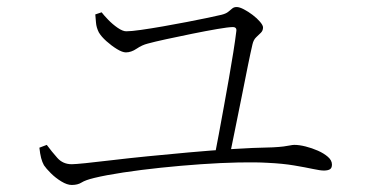

<svg xmlns="http://www.w3.org/2000/svg" viewBox="-20 -634 1040 546"><path d="M610 -592Q622 -595 628.5 -600Q635 -605 640 -609.5Q645 -614 653 -614Q661 -614 673.5 -607.5Q686 -601 698.5 -591.5Q711 -582 719.5 -572Q728 -562 728 -556Q728 -547 722 -541Q716 -535 708.5 -528Q701 -521 698 -508Q693 -487 685 -447.5Q677 -408 667.5 -360Q658 -312 648.5 -266Q639 -220 632 -185L589 -183Q595 -213 602 -251Q609 -289 616.5 -330Q624 -371 631 -411Q638 -451 643.5 -485.5Q649 -520 652 -545Q654 -557 642 -557Q630 -557 598 -551.5Q566 -546 526.5 -538Q487 -530 452.5 -522.5Q418 -515 400 -510Q384 -506 368.5 -495.5Q353 -485 338 -485Q328 -485 312.5 -494.5Q297 -504 282.5 -517Q268 -530 261 -542Q254 -556 253 -569.5Q252 -583 251 -593L269 -599Q275 -591 287.5 -578Q300 -565 314.5 -555Q329 -545 339 -545Q353 -545 381 -549Q409 -553 443.5 -559Q478 -565 511.5 -571.5Q545 -578 571.5 -583.5Q598 -589 610 -592ZM92 -214 113 -222Q127 -203 143 -185Q159 -167 184 -167Q193 -167 223 -170Q253 -173 298.5 -178.5Q344 -184 399.5 -189.5Q455 -195 516 -200.5Q577 -206 638.5 -210Q700 -214 756 -215Q775 -216 786.5 -217.5Q798 -219 805 -220.5Q812 -222 817 -222Q831 -222 849 -217.5Q867 -213 884 -205.5Q901 -198 912.5 -188Q924 -178 924 -166Q924 -156 918 -152.5Q912 -149 901 -149Q891 -149 870 -153.5Q849 -158 816.5 -163.5Q784 -169 741 -171Q708 -173 658.5 -172Q609 -171 551.5 -167Q494 -163 437 -157Q380 -151 330.5 -143.5Q281 -136 248 -128Q223 -122 212 -115Q201 -108 184 -108Q171 -108 154.5 -118Q138 -128 124.5 -141.5Q111 -155 105 -164Q100 -173 97 -184.5Q94 -196 92 -214Z"/></svg>

Font: Source Han Serif JP VF
Style: Regular
Weight: 250
Designer: Ryoko NISHIZUKA 西塚涼子 (kana & ideographs); Frank Grießhammer (Latin, Greek & Cyrillic); Wenlong ZHANG 张文龙 (bopomofo); San
Foundry: Adobe
Version: Version 2.001;hotconv 1.1.0;makeotfexe 2.6.0